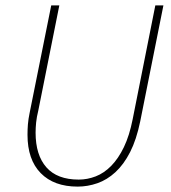

<svg xmlns="http://www.w3.org/2000/svg" viewBox="-20 -680 634 712"><path d="M90 -262 170 -660H200L122 -270Q116 -246 114 -226Q112 -206 112 -188Q112 -105 152 -59.5Q192 -14 272 -14Q304 -14 335 -26Q366 -38 392.5 -65Q419 -92 439.5 -134.5Q460 -177 472 -238L556 -660H586L500 -230Q486 -162 462.5 -116Q439 -70 408 -41.5Q377 -13 341 -0.5Q305 12 268 12Q180 12 131 -38Q82 -88 82 -180Q82 -200 83.5 -219Q85 -238 90 -262Z"/></svg>

Font: TypoPRO Source Sans Pro
Style: Italic
Weight: 200
Italic angle: -11°
Designer: Paul D. Hunt
Foundry: Adobe Systems Incorporated
Version: Version 1.075;PS 2.000;hotconv 1.0.86;makeotf.lib2.5.63406